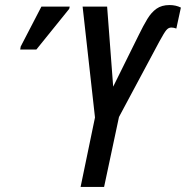

<svg xmlns="http://www.w3.org/2000/svg" viewBox="-20 -740 736 760"><path d="M299 0 356 -275 307 -714H404L428 -397L529 -601Q547 -638 563 -664.5Q579 -691 599.5 -705.5Q620 -720 651 -720Q676 -720 696 -710L678 -627Q668 -631 658 -631Q647 -631 638.5 -621Q630 -611 611 -576L451 -277L392 0ZM60 -544 62 -556 144 -714H256L254 -705L124 -544Z"/></svg>

Font: Noto Sans ExtraCondensed Medium
Style: Italic
Weight: 500
Width: 2
Italic angle: -12°
Designer: Monotype Design Team
Foundry: Monotype Imaging Inc.
Version: Version 2.013; ttfautohint (v1.8.4.7-5d5b)